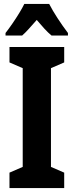

<svg xmlns="http://www.w3.org/2000/svg" viewBox="-20 -952 373 972"><path d="M305 0H28V-78L95 -107V-607L28 -636V-714H305V-636L238 -607V-107L305 -78ZM229 -932Q246 -899 271 -860.5Q296 -822 324 -785V-772H241Q224 -786 205.5 -806Q187 -826 166 -851Q144 -826 125.5 -805.5Q107 -785 92 -772H8V-785Q23 -804 42 -831.5Q61 -859 77.5 -886Q94 -913 103 -932Z"/></svg>

Font: Noto Sans Bengali ExtraCondensed
Style: Bold
Weight: 700
Width: 2
Designer: Joana Ranito - Universal Thirst; Jelle Bosma - Monotype Design Team
Foundry: Universal Thirst ehf.
Version: Version 3.000; ttfautohint (v1.8.4.7-5d5b)